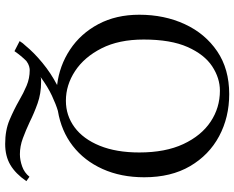

<svg xmlns="http://www.w3.org/2000/svg" viewBox="-102 -596 907 743"><g transform="rotate(90 351.5 -224.5)"><path d="M666 -329Q666 -239 634 -168Q602 -97 544.5 -52.5Q487 -8 409 5Q385 12 350.5 28Q316 44 278 72Q283 70 288.5 70Q294 70 298 70Q342 70 380 83.5Q418 97 452 114Q484 129 515 140.5Q546 152 577 152Q599 152 623.5 143.5Q648 135 664 115L681 127Q652 169 618 189Q584 209 537 209Q484 209 444 192Q404 175 369 155Q340 138 311.5 126Q283 114 251 114Q245 114 236 116.5Q227 119 216 127Q206 137 196.5 148.5Q187 160 178 173L139 153Q147 140 157 130Q183 98 223 65Q263 32 309 8Q234 -1 172 -42Q110 -83 73.5 -151.5Q37 -220 37 -310Q37 -407 73.5 -486Q110 -565 178.5 -611.5Q247 -658 344 -658Q434 -658 507 -619Q580 -580 623 -506.5Q666 -433 666 -329ZM331 -622Q282 -622 236.5 -592Q191 -562 162 -497Q133 -432 133 -327Q133 -231 167 -164Q201 -97 255 -61.5Q309 -26 370 -26Q427 -26 472.5 -59.5Q518 -93 544 -157Q570 -221 570 -310Q570 -411 537.5 -480.5Q505 -550 451 -586Q397 -622 331 -622Z"/></g></svg>

Font: Triodion
Style: Regular
Weight: 400
Version: Version 1.201; ttfautohint (v1.8.4.7-5d5b)